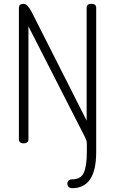

<svg xmlns="http://www.w3.org/2000/svg" viewBox="-20 -751 604 1006"><path d="M355 189Q404 189 419.5 153.5Q435 118 435 46V-1Q435 -14 423 -37L129 -613V-22Q129 0 104 0Q79 0 79 -22V-710Q79 -731 104 -731Q123 -731 145 -690L434 -119V-710Q434 -731 459 -731Q484 -731 484 -710V46Q484 235 358 235Q346 235 339.5 228Q333 221 333 211Q333 201 339.5 195Q346 189 355 189Z"/></svg>

Font: Dosis
Style: Light
Weight: 300
Designer: Edgar Tolentino, Pablo Impallari, Igino Marini
Foundry: Edgar Tolentino, Pablo Impallari, Igino Marini
Version: Version 1.007